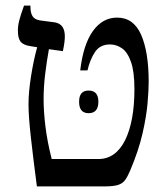

<svg xmlns="http://www.w3.org/2000/svg" viewBox="-20 -667 596 687"><path d="M112 0Q99 -99 90.5 -175Q82 -251 82 -294Q82 -337 91 -394Q100 -451 113 -498L88 -502Q63 -506 53.5 -518Q44 -530 44 -558Q44 -575 49 -594.5Q54 -614 66 -647H89V-642Q89 -621 96.5 -609Q104 -597 123 -594L176 -587Q212 -581 212 -537Q212 -528 210.5 -515.5Q209 -503 205 -484L155 -491Q147 -447 141.5 -401Q136 -355 136 -312Q136 -269 142.5 -215Q149 -161 165 -98H332Q394 -98 428 -166Q461 -234 461 -348Q461 -411 448.5 -446Q436 -481 416 -494.5Q396 -508 374 -508Q338 -508 320 -481Q302 -454 293 -415H267Q278 -508 312.5 -556Q347 -604 399 -604Q458 -604 485 -542.5Q512 -481 512 -374Q512 -345 508 -298Q504 -251 490 -189.5Q476 -128 445 -55Q436 -34 427 -22Q418 -10 401.5 -5Q385 0 353 0ZM263 -303Q263 -343 297 -343Q332 -343 332 -303Q332 -262 297 -262Q263 -262 263 -303Z"/></svg>

Font: Noto Serif Hebrew SemiCondensed
Style: Regular
Weight: 400
Width: 4
Designer: Monotype Design Team
Foundry: Monotype Imaging Inc.
Version: Version 2.004; ttfautohint (v1.8.4.7-5d5b)